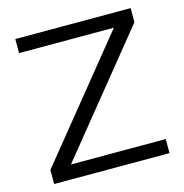

<svg xmlns="http://www.w3.org/2000/svg" viewBox="-101 -764 823 857"><g transform="rotate(-15 311.0 -335.0)"><path d="M578 -670H45V-605H483L45 -65V0H578V-65H140L578 -605Z"/></g></svg>

Font: LT Wave Text Light
Style: Regular
Weight: 300
Designer: Daniel Lyons
Version: Version 2.5 (Glyphs App)